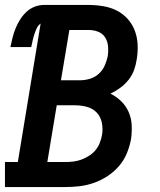

<svg xmlns="http://www.w3.org/2000/svg" viewBox="-24 -755 644 775"><path d="M-4 0V-101H48L140 -660Q129 -652 123.5 -639.5Q118 -627 114 -614.5Q110 -602 107.5 -590Q105 -578 102 -565H18Q22 -584 26.5 -602.5Q31 -621 38.5 -639.5Q46 -658 56.5 -675Q67 -692 81.5 -706Q96 -720 115 -727.5Q134 -735 153 -735H334Q364 -735 393 -730Q422 -725 447 -712.5Q472 -700 491 -679Q510 -658 520 -631.5Q530 -605 531.5 -575.5Q533 -546 528 -516Q525 -495 517.5 -473.5Q510 -452 495.5 -433.5Q481 -415 462 -401Q443 -387 422 -377Q446 -365 465 -346.5Q484 -328 495 -303.5Q506 -279 507.5 -250.5Q509 -222 505 -194Q500 -166 488.5 -137.5Q477 -109 457 -85.5Q437 -62 410.5 -44.5Q384 -27 355.5 -17Q327 -7 298 -3.5Q269 0 240 0ZM222 -431H299Q319 -431 339 -437Q359 -443 374.5 -457Q390 -471 398.5 -490Q407 -509 411 -529Q414 -549 412 -569Q410 -589 400 -604.5Q390 -620 372 -627Q354 -634 334 -634H256ZM167 -101H240Q256 -101 272.5 -103Q289 -105 305 -111Q321 -117 336 -126.5Q351 -136 362 -149.5Q373 -163 379 -179Q385 -195 388 -211Q392 -236 387 -260Q382 -284 366.5 -300.5Q351 -317 327.5 -323.5Q304 -330 279 -330H205Z"/></svg>

Font: Iosevka Curly Slab Extended
Style: Bold Italic
Weight: 700
Width: 7
Italic angle: -9°
Monospace: yes
Designer: Belleve Invis
Foundry: Belleve Invis
Version: Version 11.0.0; ttfautohint (v1.8.3)